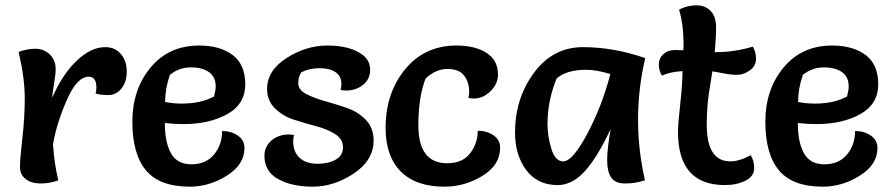

<svg xmlns="http://www.w3.org/2000/svg" viewBox="-20 -689 3360 721"><path d="M50 -494Q82 -506 113 -506Q144 -506 166.5 -485Q189 -464 189 -429Q189 -411 183 -375.5Q177 -340 176 -322Q215 -411 268.5 -461.5Q322 -512 375 -512Q412 -512 434 -486Q456 -460 456 -420.5Q456 -381 436 -356.5Q416 -332 386.5 -332Q357 -332 339 -338Q342 -350 342 -360Q342 -401 313 -401Q269 -401 230.5 -312.5Q192 -224 179 -147Q184 -72 199 -12Q168 0 133 0Q98 0 76.5 -16.5Q55 -33 55 -62.5Q55 -92 64 -170Q73 -248 73 -321.5Q73 -395 50 -494Z M599 -227Q599 -155 622 -113.5Q645 -72 699 -72Q753 -72 783.5 -108.5Q814 -145 814 -197Q848 -197 873 -180Q898 -163 898 -133Q898 -71 832 -29.5Q766 12 693 12Q579 12 528 -49.5Q477 -111 477 -232Q477 -353 545.5 -435.5Q614 -518 728 -518Q806 -518 853.5 -482.5Q901 -447 901 -372.5Q901 -298 833.5 -260.5Q766 -223 669 -223Q635 -223 599 -227ZM600 -306Q630 -300 663 -300Q735 -300 784 -327Q790 -351 790 -365Q790 -400 765 -418Q740 -436 696.5 -436Q653 -436 618 -408Q600 -356 600 -306Z M1084 -182Q1081 -168 1081 -159Q1081 -118 1105.5 -96Q1130 -74 1171.5 -74Q1213 -74 1240.5 -89.5Q1268 -105 1268 -136Q1268 -167 1238.5 -185.5Q1209 -204 1167.5 -215Q1126 -226 1084 -239.5Q1042 -253 1012.5 -282Q983 -311 983 -355Q983 -424 1056 -471Q1129 -518 1209 -518Q1297 -518 1343 -482Q1370 -461 1370 -426.5Q1370 -392 1343.5 -370.5Q1317 -349 1279 -349Q1271 -349 1259 -351Q1262 -364 1262 -374Q1262 -403 1240 -418Q1218 -433 1180.5 -433Q1143 -433 1112 -418Q1100 -402 1100 -377Q1100 -352 1129 -336.5Q1158 -321 1199.5 -309.5Q1241 -298 1283 -283.5Q1325 -269 1354 -238.5Q1383 -208 1383 -162Q1383 -87 1308.5 -37.5Q1234 12 1155 12Q1076 12 1024.5 -16.5Q973 -45 973 -103Q973 -139 999.5 -161.5Q1026 -184 1064 -184Q1072 -184 1084 -182Z M1649 12Q1542 12 1485 -45Q1428 -102 1428 -209Q1428 -339 1501 -428.5Q1574 -518 1695 -518Q1764 -518 1807 -490.5Q1850 -463 1850 -409Q1850 -374 1822 -346.5Q1794 -319 1759 -319Q1751 -319 1739 -321Q1742 -334 1742 -344Q1742 -380 1723 -405Q1704 -430 1660 -430Q1616 -430 1578 -394Q1551 -324 1551 -219Q1551 -76 1659 -76Q1717 -76 1745.5 -113.5Q1774 -151 1774 -198Q1808 -198 1833 -181Q1858 -164 1858 -134Q1858 -69 1791.5 -28.5Q1725 12 1649 12Z M2403 -471Q2376 -356 2376 -240.5Q2376 -125 2402 -12Q2366 0 2328 0Q2290 0 2275 -22.5Q2260 -45 2260 -87.5Q2260 -130 2273 -204Q2202 -52 2136 -12Q2106 6 2074 6Q1998 6 1956 -50.5Q1914 -107 1914 -191Q1914 -319 1985 -415.5Q2056 -512 2169.5 -512Q2283 -512 2403 -471ZM2272 -411Q2219 -427 2182 -427Q2107 -427 2070 -394Q2036 -310 2036 -223Q2036 -177 2050.5 -130Q2065 -83 2095 -83Q2130 -83 2185 -186Q2240 -289 2272 -411Z M2530 -653Q2562 -669 2595 -669Q2628 -669 2648.5 -648Q2669 -627 2669 -586Q2669 -545 2664 -493Q2739 -493 2807 -514Q2819 -494 2819 -467.5Q2819 -441 2795.5 -424.5Q2772 -408 2748 -408Q2724 -408 2694 -414Q2664 -420 2655 -421Q2654 -412 2649.5 -385Q2645 -358 2642 -338Q2634 -283 2634 -220Q2634 -83 2723 -83Q2756 -83 2799 -106Q2812 -87 2812 -57Q2812 -27 2779.5 -10.5Q2747 6 2702 6Q2526 6 2526 -194Q2526 -223 2534.5 -299Q2543 -375 2543 -422Q2495 -419 2466 -405Q2454 -423 2454 -446.5Q2454 -470 2471 -485.5Q2488 -501 2513 -501Q2538 -501 2546 -500Q2547 -508 2547 -521Q2547 -596 2530 -653Z M2976 -227Q2976 -155 2999 -113.5Q3022 -72 3076 -72Q3130 -72 3160.5 -108.5Q3191 -145 3191 -197Q3225 -197 3250 -180Q3275 -163 3275 -133Q3275 -71 3209 -29.5Q3143 12 3070 12Q2956 12 2905 -49.5Q2854 -111 2854 -232Q2854 -353 2922.5 -435.5Q2991 -518 3105 -518Q3183 -518 3230.5 -482.5Q3278 -447 3278 -372.5Q3278 -298 3210.5 -260.5Q3143 -223 3046 -223Q3012 -223 2976 -227ZM2977 -306Q3007 -300 3040 -300Q3112 -300 3161 -327Q3167 -351 3167 -365Q3167 -400 3142 -418Q3117 -436 3073.5 -436Q3030 -436 2995 -408Q2977 -356 2977 -306Z"/></svg>

Font: Salsa
Style: Regular
Weight: 400
Designer: John Vargas Beltrn
Foundry: John Vargas Beltran
Version: Version 1.002